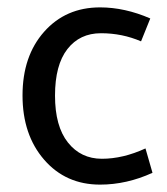

<svg xmlns="http://www.w3.org/2000/svg" viewBox="-20 -488 452 520"><path d="M251 -468Q318 -468 387 -438L362 -376Q311 -398 253.5 -398Q196 -398 162.5 -355Q129 -312 129 -229Q129 -146 164 -102Q199 -58 256 -58Q313 -58 374 -86L393 -20Q323 12 251 12Q158 12 99.5 -55.5Q41 -123 41 -229.5Q41 -336 99.5 -402Q158 -468 251 -468Z"/></svg>

Font: Average Sans
Style: Regular
Weight: 400
Designer: Eduardo Rodriguez Tunni
Foundry: Eduardo Rodriguez Tunni
Version: Version 1.001